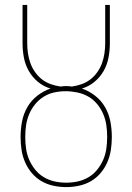

<svg xmlns="http://www.w3.org/2000/svg" viewBox="-20 -755 540 783"><path d="M250 8Q224 8 198 2.5Q172 -3 149.5 -16Q127 -29 110 -49Q93 -69 82.5 -93Q72 -117 68 -143Q64 -169 64 -195V-198Q64 -229 70 -260Q76 -291 91.5 -318Q107 -345 132 -364.5Q157 -384 186 -394Q158 -402 135 -421Q112 -440 97.5 -465.5Q83 -491 77.5 -520Q72 -549 72 -578V-735H91V-578Q91 -558 94 -537.5Q97 -517 104 -497.5Q111 -478 123 -461Q135 -444 151 -431.5Q167 -419 186.5 -412Q206 -405 227 -402Q233 -403 238.5 -403.5Q244 -404 250 -404Q256 -404 261.5 -403.5Q267 -403 273 -402Q294 -405 313.5 -412Q333 -419 349 -431.5Q365 -444 377 -461Q389 -478 396 -497.5Q403 -517 406 -537.5Q409 -558 409 -578V-735H428V-578Q428 -549 422.5 -520Q417 -491 402.5 -465.5Q388 -440 365 -421Q342 -402 314 -394Q343 -384 368 -364.5Q393 -345 408.5 -318Q424 -291 430 -260Q436 -229 436 -198V-195Q436 -169 432 -143Q428 -117 417.5 -93Q407 -69 390 -49Q373 -29 350.5 -16Q328 -3 302 2.5Q276 8 250 8ZM250 -10Q274 -10 297 -15Q320 -20 340.5 -32Q361 -44 376 -62.5Q391 -81 400.5 -102.5Q410 -124 413.5 -147.5Q417 -171 417 -195V-198Q417 -222 413.5 -245.5Q410 -269 400.5 -291Q391 -313 375.5 -331.5Q360 -350 339.5 -361.5Q319 -373 295 -378Q271 -383 248 -383Q224 -383 201 -378Q178 -373 158 -360.5Q138 -348 123 -329.5Q108 -311 99 -289.5Q90 -268 86.5 -245Q83 -222 83 -198V-195Q83 -171 86.5 -147.5Q90 -124 99.5 -102.5Q109 -81 124 -62.5Q139 -44 159.5 -32Q180 -20 203 -15Q226 -10 250 -10Z"/></svg>

Font: Zed Mono Thin
Style: Regular
Weight: 100
Monospace: yes
Designer: Belleve Invis
Foundry: Belleve Invis
Version: Version 1.0.0; ttfautohint (v1.8.4)